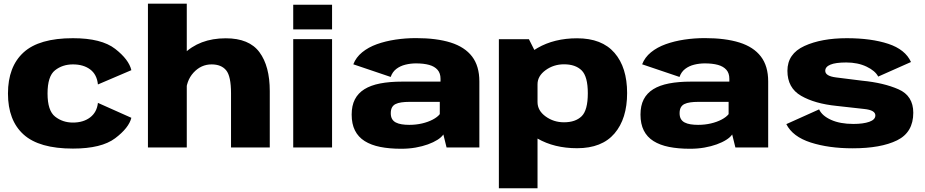

<svg xmlns="http://www.w3.org/2000/svg" viewBox="-20 -805 5048 1048"><path d="M378 6Q534 6 608.8 -50.5Q683.5 -107 697 -162L514.5 -243.5Q509 -192.5 472 -164.2Q435 -136 378 -136Q322 -136 280.8 -168.5Q239.5 -201 239.5 -294.5Q239.5 -389 280.2 -421.2Q321 -453.5 378 -453.5Q435.5 -453.5 472.2 -426Q509 -398.5 514.5 -344L697 -422Q683.5 -480 608.8 -538.2Q534 -596.5 378 -596.5Q193.5 -596.5 108.5 -518.8Q23.5 -441 23.5 -294.5Q23.5 -148 108.5 -71Q193.5 6 378 6Z M787.5 0H999.5V-785H787.5ZM1241 0H1452.5V-307.5Q1452.5 -444 1396.2 -520Q1340 -596 1212.5 -596Q1068 -596 980 -507.8Q892 -419.5 892 -341.5L995 -292.5Q995 -363.5 1036.2 -408.5Q1077.5 -453.5 1135 -453.5Q1188 -453.5 1214.5 -421.2Q1241 -389 1241 -295.5Z M1580.5 0H1792.5V-591.5H1580.5ZM1580.5 -779V-644.5H1792.5V-779Z M2170 7Q2211.5 7 2248.5 0.5Q2285.5 -6 2315.8 -17Q2346 -28 2367.8 -41.8Q2389.5 -55.5 2400 -71L2417.5 0H2596.5V-360.5Q2596.5 -444.5 2556.8 -496.5Q2517 -548.5 2440 -572.8Q2363 -597 2250 -597Q2193.5 -597 2138.8 -588.8Q2084 -580.5 2037.2 -563.8Q1990.5 -547 1956.8 -519.5Q1923 -492 1908.5 -454L2112.5 -385Q2122 -412.5 2143.2 -428.8Q2164.5 -445 2192.8 -452Q2221 -459 2251 -459Q2292.5 -459 2322.2 -450.8Q2352 -442.5 2368.2 -424Q2384.5 -405.5 2384.5 -375V-359.5H2175Q2107 -359.5 2055.2 -349.5Q2003.5 -339.5 1969 -318Q1934.5 -296.5 1917 -262.5Q1899.5 -228.5 1899.5 -179.5Q1899.5 -128.5 1917.5 -92.8Q1935.5 -57 1970.5 -35Q2005.5 -13 2055.5 -3Q2105.5 7 2170 7ZM2214 -123.5Q2191.5 -123.5 2172.8 -126.5Q2154 -129.5 2140.5 -136.5Q2127 -143.5 2120 -155.8Q2113 -168 2113 -187Q2113 -206 2119.5 -218.2Q2126 -230.5 2139 -237Q2152 -243.5 2171.2 -246.2Q2190.5 -249 2215 -249H2380.5V-182Q2368 -166 2342.5 -152.5Q2317 -139 2283.8 -131.2Q2250.5 -123.5 2214 -123.5Z M2703 222.5H2914V-498L2867 -591H2703ZM3130 4Q3265.5 4 3334.2 -76.5Q3403 -157 3403 -297Q3403 -437 3334.2 -516.5Q3265.5 -596 3130 -596Q3005.5 -596 2913.8 -543Q2822 -490 2822 -434L2914 -345Q2914 -390 2958 -422Q3002 -454 3058.5 -454Q3121 -454 3154.8 -420.8Q3188.5 -387.5 3188.5 -296Q3188.5 -203.5 3154.8 -170.5Q3121 -137.5 3058.5 -137.5Q3002 -137.5 2958 -169.5Q2914 -201.5 2914 -248L2822 -157.5Q2822 -101.5 2913.8 -48.8Q3005.5 4 3130 4Z M3746.5 7Q3788 7 3825 0.5Q3862 -6 3892.2 -17Q3922.5 -28 3944.2 -41.8Q3966 -55.5 3976.5 -71L3994 0H4173V-360.5Q4173 -444.5 4133.2 -496.5Q4093.5 -548.5 4016.5 -572.8Q3939.5 -597 3826.5 -597Q3770 -597 3715.2 -588.8Q3660.5 -580.5 3613.8 -563.8Q3567 -547 3533.2 -519.5Q3499.5 -492 3485 -454L3689 -385Q3698.5 -412.5 3719.8 -428.8Q3741 -445 3769.2 -452Q3797.5 -459 3827.5 -459Q3869 -459 3898.8 -450.8Q3928.5 -442.5 3944.8 -424Q3961 -405.5 3961 -375V-359.5H3751.5Q3683.5 -359.5 3631.8 -349.5Q3580 -339.5 3545.5 -318Q3511 -296.5 3493.5 -262.5Q3476 -228.5 3476 -179.5Q3476 -128.5 3494 -92.8Q3512 -57 3547 -35Q3582 -13 3632 -3Q3682 7 3746.5 7ZM3790.5 -123.5Q3768 -123.5 3749.2 -126.5Q3730.5 -129.5 3717 -136.5Q3703.5 -143.5 3696.5 -155.8Q3689.5 -168 3689.5 -187Q3689.5 -206 3696 -218.2Q3702.5 -230.5 3715.5 -237Q3728.5 -243.5 3747.8 -246.2Q3767 -249 3791.5 -249H3957V-182Q3944.5 -166 3919 -152.5Q3893.5 -139 3860.2 -131.2Q3827 -123.5 3790.5 -123.5Z M4634 4.5Q4788 4.5 4876.5 -39Q4965 -82.5 4965 -189.5Q4965 -282 4884.5 -317.5Q4804 -353 4686 -364.5Q4600.5 -375 4542.5 -382.5Q4484.5 -390 4484.5 -418.5Q4484.5 -440.5 4512.8 -452.2Q4541 -464 4599 -464Q4662.5 -464 4710 -441.2Q4757.5 -418.5 4773.5 -387L4952.5 -466.5Q4921.5 -535 4828.5 -565.8Q4735.5 -596.5 4602.5 -596.5Q4463.5 -596.5 4370.8 -554Q4278 -511.5 4278 -418.5Q4278 -325 4352.8 -282Q4427.5 -239 4546 -227Q4635.5 -216.5 4696.8 -210.2Q4758 -204 4758 -175Q4758 -152 4725 -140.2Q4692 -128.5 4638 -128.5Q4565.5 -128.5 4516.2 -150.8Q4467 -173 4451 -208L4272 -127.5Q4306.5 -59 4405 -27.2Q4503.5 4.5 4634 4.5Z"/></svg>

Font: Anybody SemiExpanded ExtraBold
Style: Regular
Weight: 800
Width: 6
Version: Version 1.113;gftools[0.9.25]